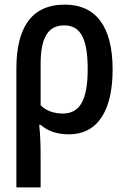

<svg xmlns="http://www.w3.org/2000/svg" viewBox="-20 -572 540 832"><path d="M51 -275V240H156V101C156 63 155 16 150 -31H156C187 -4 227 10 278 10C411 10 468 -104 468 -271C468 -459 394 -552 261 -552C112 -552 51 -446 51 -275ZM252 -80C214 -80 179 -92 156 -116V-294C156 -410 189 -462 258 -462C329 -462 360 -405 360 -273C360 -138 326 -80 252 -80Z"/></svg>

Font: Noto Sans Mono ExtraCondensed SemiBold
Style: Regular
Weight: 600
Width: 2
Designer: Monotype Design Team
Foundry: Monotype Imaging Inc.
Version: Version 2.014